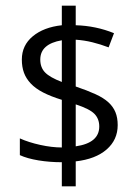

<svg xmlns="http://www.w3.org/2000/svg" viewBox="-20 -612 486 677"><path d="M395 -171Q395 -119 356 -85Q317 -51 247 -43V45H198V-40Q155 -40 115.5 -46.5Q76 -53 50 -65V-124Q81 -110 122 -101Q163 -92 198 -92V-260Q159 -272 132 -286Q105 -300 88.5 -317.5Q72 -335 64.5 -355.5Q57 -376 57 -402Q57 -452 95.5 -484Q134 -516 198 -523V-592H247V-523Q318 -521 382 -495L363 -445Q334 -456 305.5 -463Q277 -470 247 -472V-307Q288 -293 316.5 -280Q345 -267 362 -251.5Q379 -236 387 -216.5Q395 -197 395 -171ZM122 -402Q122 -374 139 -356.5Q156 -339 198 -323V-470Q122 -457 122 -402ZM330 -166Q330 -193 313 -210.5Q296 -228 247 -244V-96Q330 -108 330 -166Z"/></svg>

Font: UN Bangla
Style: Regular
Weight: 400
Designer: Desinged by Rajon, Unicode developed by Rashed (IMGN)
Version: Version 2.001;March 19, 2023;FontCreator 14.0.0.2901 64-bit